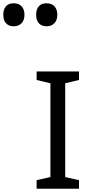

<svg xmlns="http://www.w3.org/2000/svg" viewBox="-183 -1149 542 1169"><path d="M298 0H40V-52L124 -71V-642L40 -662V-714H298V-662L214 -642V-71L298 -52ZM100 -989Q71 -989 54 -1007Q37 -1025 37 -1059Q37 -1092 53 -1110.5Q69 -1129 100 -1129Q132 -1129 149 -1110Q166 -1091 166 -1059Q166 -1026 148 -1007.5Q130 -989 100 -989ZM-100 -989Q-129 -989 -146 -1007Q-163 -1025 -163 -1059Q-163 -1092 -147 -1110.5Q-131 -1129 -100 -1129Q-68 -1129 -51 -1110Q-34 -1091 -34 -1059Q-34 -1026 -52 -1007.5Q-70 -989 -100 -989Z"/></svg>

Font: Noto Sans Tifinagh Azawagh
Style: Regular
Weight: 400
Designer: JamraPatel
Foundry: JamraPatel LLC
Version: Version 2.006; ttfautohint (v1.8.4.7-5d5b)